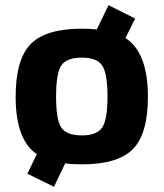

<svg xmlns="http://www.w3.org/2000/svg" viewBox="-20 -617 627 736"><path d="M498 -546 461 -471Q547 -416 547 -246Q547 -104 489.5 -45.5Q432 13 294 13Q255 13 230 9L187 99L85 49L121 -26Q40 -81 40 -246Q40 -389 97.5 -448Q155 -507 294 -507Q326 -507 351 -504L396 -597ZM294 -98Q351 -98 371.5 -128Q392 -158 392 -246Q392 -335 372 -365.5Q352 -396 294 -396Q235 -396 215 -366Q195 -336 195 -246Q195 -158 215 -128Q235 -98 294 -98Z"/></svg>

Font: Exo 2.0
Style: Bold
Weight: 700
Designer: Natanael Gama
Version: Version 1.001;PS 001.001;hotconv 1.0.70;makeotf.lib2.5.58329